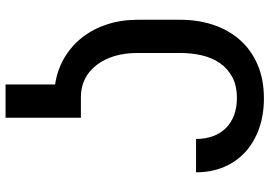

<svg xmlns="http://www.w3.org/2000/svg" viewBox="-158 -619 960 684"><g transform="rotate(90 322.0 -277.0)"><path d="M330.6 -737.2Q388.8 -737.2 437.3 -720.2Q485.8 -703.1 520.6 -671.7Q555.4 -640.3 574.6 -595.5Q593.8 -550.8 593.8 -495.4H475.1Q475.1 -529.1 465 -556.1Q454.9 -583.1 436.1 -601.9Q417.3 -620.7 390.3 -630.9Q363.3 -641 329.5 -641Q284.8 -641 254.1 -624.3Q223.4 -607.6 204.4 -579.7Q185.4 -551.8 177 -515.3Q168.7 -478.7 168.7 -439.3V-288Q168.7 -197.1 211.6 -141.3Q255 -85.2 326 -85.2H399.5V183.2H280.9V6.7Q229 -1.1 186.6 -25.9Q144.2 -50.8 113.8 -89.3Q83.5 -127.8 66.9 -178.4Q50.4 -229 50.4 -288V-438.9Q50.4 -502.8 68.7 -557.4Q87 -611.9 122.3 -651.8Q157.7 -691.8 210 -714.5Q262.4 -737.2 330.6 -737.2Z"/></g></svg>

Font: Inter P Medium
Style: Regular
Weight: 500
Designer: Rasmus Andersson
Foundry: rsms
Version: Version 3.018;git-588b23468